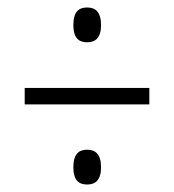

<svg xmlns="http://www.w3.org/2000/svg" viewBox="-20 -615 465 513"><path d="M213 -502C234 -502 250 -513 250 -548C250 -584 234 -595 213 -595C191 -595 176 -584 176 -548C176 -513 191 -502 213 -502ZM46 -336H379V-380H46ZM213 -122C234 -122 250 -133 250 -168C250 -204 234 -215 213 -215C191 -215 176 -204 176 -168C176 -133 191 -122 213 -122Z"/></svg>

Font: Noto Serif Georgian ExtraCondensed Light
Style: Regular
Weight: 300
Width: 2
Designer: Monotype Design Team, Akaki Razmadze
Foundry: Google LLC
Version: Version 2.003